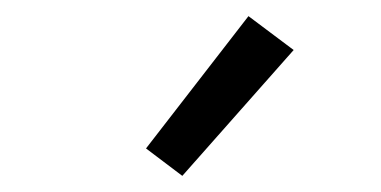

<svg xmlns="http://www.w3.org/2000/svg" viewBox="-20 -785 472 238"><path d="M206 -567 344 -723 288 -765 161 -601Z"/></svg>

Font: Iosevka Sparkle Light
Style: Regular
Weight: 300
Designer: Belleve Invis
Foundry: Belleve Invis
Version: Version 4.5.0; ttfautohint (v1.8.3)